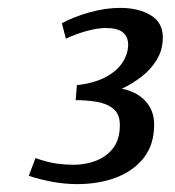

<svg xmlns="http://www.w3.org/2000/svg" viewBox="-20 -735 445 487"><path d="M176 -268Q144 -268 112 -274Q80 -280 53 -289L70 -334Q101 -323 124.5 -320Q148 -317 166 -317Q197 -317 224 -327.5Q251 -338 267.5 -360Q284 -382 284 -418Q284 -446 267 -459.5Q250 -473 224 -477Q198 -481 172 -481L175 -519Q219 -524 248 -539.5Q277 -555 291 -577Q305 -599 305 -622Q305 -642 291.5 -653Q278 -664 248 -664Q230 -664 204 -657.5Q178 -651 147 -637L137 -676Q166 -692 206.5 -703.5Q247 -715 285 -715Q331 -715 362 -696.5Q393 -678 393 -640Q393 -609 378 -584Q363 -559 339 -540.5Q315 -522 289 -510Q328 -502 349.5 -478Q371 -454 371 -419Q371 -368 344.5 -334.5Q318 -301 274 -284.5Q230 -268 176 -268Z"/></svg>

Font: Manuale Medium
Style: Italic
Weight: 500
Italic angle: -11°
Version: Version 1.002